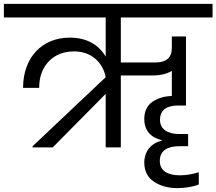

<svg xmlns="http://www.w3.org/2000/svg" viewBox="-47 -760 1116 990"><path d="M-27 -670H498V-468C461 -531 398 -566 313 -566C169 -566 72 -463 72 -307H155C155 -364 172 -410 205 -444C238 -478 282 -495 336 -495C421 -495 483 -441 498 -362L121 -6V0H225L498 -276V0H576V-371H743C780 -371 812 -379 839 -394V-265C800 -264 767 -254 739 -235C711 -216 697 -186 697 -146C697 -86 732 -50 788 -37V-35C735 -23 697 18 697 78C697 122 714 155 747 177C780 199 820 210 869 210C909 210 953 202 978 191V128C954 136 916 144 881 144C820 144 777 122 777 70C777 15 819 -6 876 -6H923V-69H876C819 -69 778 -93 778 -142C778 -195 816 -216 871 -216H912V-572H839V-513C839 -463 811 -438 755 -438H576V-670H1049V-740H-27Z"/></svg>

Font: Poppins
Style: Regular
Weight: 400
Designer: Ninad Kale (Devanagari), Jonny Pinhorn (Latin)
Foundry: Indian Type Foundry
Version: 4.004